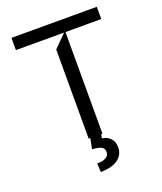

<svg xmlns="http://www.w3.org/2000/svg" viewBox="-167 -833 972 1153"><g transform="rotate(-20 319.0 -257.0)"><path d="M362.9 -649.1H591.6V-727.3H46.2V-649.1H354.4L274.9 -569.6V0H285.5L272 66.8C326 71 348.7 79.5 348.7 112.2C348.7 144.9 316.1 157.7 272 157.7L274.9 213.1C372.9 213.1 424 170.5 424 109.4C424 54 387.1 31.2 350.1 25.6L355.1 0H362.9Z"/></g></svg>

Font: Riot Sans 2.0
Style: Regular
Weight: 400
Designer: Rasmus Andersson
Foundry: rsms
Version: Version 3.006;hotconv 1.0.109;makeotfexe 2.5.65596